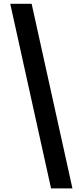

<svg xmlns="http://www.w3.org/2000/svg" viewBox="-20 -832 425 1034"><path d="M254.9 182.6 35.2 -811.5H150.4L370.1 182.6Z"/></svg>

Font: Bpmf Zihi Sans Heavy
Style: Heavy
Weight: 900
Foundry: But Ko
Version: Version 1.320